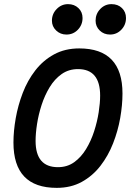

<svg xmlns="http://www.w3.org/2000/svg" viewBox="-20 -896 629 928"><path d="M254 12Q45 12 45 -207Q45 -262 56 -324.5Q67 -387 90 -447Q113 -507 150.5 -555.5Q188 -604 241 -633Q294 -662 363 -662Q572 -662 572 -444Q572 -388 561 -325.5Q550 -263 526.5 -203Q503 -143 465.5 -94.5Q428 -46 375.5 -17Q323 12 254 12ZM260 -88Q305 -88 338.5 -112Q372 -136 396 -175.5Q420 -215 435 -261.5Q450 -308 457 -353.5Q464 -399 464 -434Q464 -562 357 -562Q312 -562 278 -538Q244 -514 220 -474.5Q196 -435 181 -388.5Q166 -342 159 -296.5Q152 -251 152 -215Q152 -88 260 -88ZM301 -729Q272 -729 251.5 -748.5Q231 -768 231 -796Q231 -829 254 -852.5Q277 -876 309 -876Q339 -876 359 -857Q379 -838 379 -809Q379 -776 356.5 -752.5Q334 -729 301 -729ZM512 -729Q482 -729 462 -748.5Q442 -768 442 -796Q442 -829 464.5 -852.5Q487 -876 519 -876Q550 -876 569.5 -857Q589 -838 589 -809Q589 -776 566.5 -752.5Q544 -729 512 -729Z"/></svg>

Font: Sometype Mono SemiBold
Style: Italic
Weight: 600
Italic angle: -12°
Designer: Ryoichi Tsunekawa
Foundry: Dharma Type
Version: Version 1.001